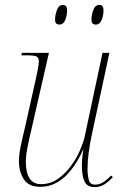

<svg xmlns="http://www.w3.org/2000/svg" viewBox="-20 -751 499 781"><path d="M365 10Q334 10 323.5 -13.5Q313 -37 313 -77Q313 -87 314 -101.5Q315 -116 319 -142H318Q249 9 144 9Q97 9 77 -21.5Q57 -52 57 -96Q57 -122 65 -160Q73 -198 81 -230L122 -413Q128 -438 133 -464Q138 -490 138 -501Q138 -517 128 -521.5Q118 -526 86 -526H67L69 -536H179L109 -230Q101 -197 93 -157.5Q85 -118 85 -94Q85 -2 147 -2Q185 -2 215.5 -23.5Q246 -45 269 -76.5Q292 -108 305.5 -140Q319 -172 324 -193L397 -536H425L353 -201Q346 -169 341 -132Q336 -95 336 -65Q336 -37 341.5 -18.5Q347 0 366 0Q386 0 402 -11Q418 -22 432 -37L439 -30Q425 -15 407 -2.5Q389 10 365 10ZM369 -651Q362 -651 357 -655Q352 -659 352 -672Q352 -689 359.5 -710Q367 -731 384 -731Q392 -731 396.5 -726Q401 -721 401 -708Q401 -689 393.5 -670Q386 -651 369 -651ZM221 -651Q214 -651 209 -655Q204 -659 204 -672Q204 -689 211.5 -710Q219 -731 236 -731Q253 -731 253 -709Q253 -689 245.5 -670Q238 -651 221 -651Z"/></svg>

Font: Noto Serif Display SemiCondensed Thin
Style: Italic
Weight: 100
Width: 4
Italic angle: -12°
Designer: Monotype Design Team
Foundry: Monotype Imaging Inc.
Version: Version 2.009